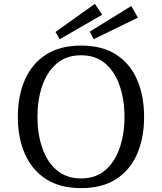

<svg xmlns="http://www.w3.org/2000/svg" viewBox="-20 -955 835 990"><path d="M398 15Q290 15 217.5 -31.5Q145 -78 108.5 -161Q72 -244 72 -352Q72 -461 108.5 -544Q145 -627 217.5 -673.5Q290 -720 398 -720Q507 -720 579 -673.5Q651 -627 687 -544Q723 -461 723 -352Q723 -244 687 -161Q651 -78 579 -31.5Q507 15 398 15ZM398 -35Q474 -35 523.5 -78Q573 -121 597.5 -193.5Q622 -266 622 -352Q622 -439 597.5 -511.5Q573 -584 523.5 -627Q474 -670 398 -670Q322 -670 272 -627Q222 -584 197.5 -511.5Q173 -439 173 -352Q173 -266 197.5 -193.5Q222 -121 272 -78Q322 -35 398 -35ZM288 -753 266 -790 469 -935 507 -879ZM463 -753 443 -792 657 -924 691 -864Z"/></svg>

Font: Andada Pro
Style: Regular
Weight: 400
Designer: Carolina Giovagnoli
Foundry: Huerta Tipografica
Version: Version 3.003